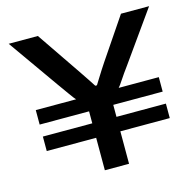

<svg xmlns="http://www.w3.org/2000/svg" viewBox="-101 -792 916 897"><g transform="rotate(-15 356.5 -343.5)"><path d="M298 0V-157H59V-227H298V-285H59V-355H254Q246 -363 228.5 -388Q211 -413 187 -446L17 -687H158L293 -489Q302 -476 314 -458Q326 -440 337.5 -423Q349 -406 357 -393H365Q373 -405 383 -422Q393 -439 405 -457Q417 -475 426 -489L560 -687H696L524 -445Q501 -414 484 -388Q467 -362 460 -355H654V-285H415V-227H654V-157H415V0Z"/></g></svg>

Font: Archivo Expanded Medium
Style: Regular
Weight: 500
Width: 7
Designer: Hector Gatti
Foundry: Omnibus-Type
Version: Version 2.001